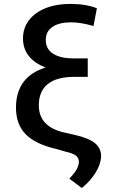

<svg xmlns="http://www.w3.org/2000/svg" viewBox="-20 -757 591 970"><path d="M393.5 192.8 330.3 145.6Q360.4 114 369.5 94.3Q378.6 74.6 378.6 61.4Q378.6 40.8 363.5 29.1Q348.4 17.4 311.4 9.2L263.5 -4.6Q158.7 -28.8 109.7 -78.8Q60.7 -128.9 60.7 -213.1Q60.7 -369 210.6 -416.2Q155.9 -436.1 126.1 -473.4Q96.2 -510.7 96.2 -562.5Q96.2 -615.4 126.2 -654.7Q156.2 -693.9 210 -715.6Q263.8 -737.2 335.2 -737.2Q414.4 -737.2 469.5 -715.2L452.4 -625.7Q387.4 -644.2 339.5 -644.2Q278.4 -644.2 244.9 -621.1Q211.3 -598 211.3 -554.7Q211.3 -509.6 247.9 -485.8Q284.4 -462 351.6 -462H423.3V-368.6H353Q267 -368.6 221.6 -332.6Q176.1 -296.5 176.1 -224.8Q176.1 -117.5 302.2 -88.1L358.7 -75.3Q429.7 -58.9 460.2 -33.4Q490.8 -7.8 490.8 32.3Q489.7 71.7 463.1 114.9Q436.4 158 393.5 192.8Z"/></svg>

Font: Linik Sans Medium
Style: Regular
Weight: 500
Designer: Rasmus Andersson (font), Cristiano Sobral (main changes)
Foundry: rsms
Version: Version 3.018;June 1, 2022;FontCreator 14.0.0.2814 64-bit; t